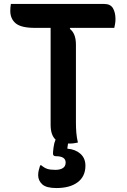

<svg xmlns="http://www.w3.org/2000/svg" viewBox="-20 -720 640 971"><path d="M374 1Q363 3 354 4.5Q345 6 331 6Q327 6 324 6Q323 12 322.5 17Q322 22 321 26V32Q361 35 386.5 57.5Q412 80 412 118Q412 172 373 201.5Q334 231 265 231Q214 231 193.5 212Q173 193 173 166Q173 153 176 141Q179 129 183 116H189Q204 129 219 134Q234 139 260 139Q284 139 298 130Q312 121 312 102Q312 70 263 70Q248 70 248 57Q248 46 251 24Q254 2 261 -14Q236 -37 236 -89V-579H157Q87 -579 59.5 -602Q32 -625 32 -665Q32 -682 35 -700H507Q539 -700 551.5 -678Q564 -656 564 -624Q564 -611 562 -599.5Q560 -588 558 -579H335L333 -574Q364 -551 364 -494V-99Q364 -74 366 -49Q368 -24 374 1Z"/></svg>

Font: Recursive Mn Csl St SmB
Style: Regular
Weight: 600
Monospace: yes
Version: Version 1.079;hotconv 1.0.112;makeotfexe 2.5.65598; ttfautoh